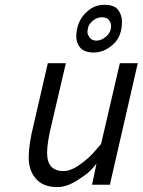

<svg xmlns="http://www.w3.org/2000/svg" viewBox="-20 -760 587 790"><path d="M215.8 9.8Q157.7 9.8 127.9 -24.4Q98.1 -58.6 98.1 -112.3Q98.1 -166 118.2 -246.1L176.8 -500H251L192.9 -251Q173.8 -174.8 173.8 -130.9Q173.8 -55.7 242.2 -56.2Q272 -56.2 310.5 -84Q349.1 -111.8 372.1 -140.1L396 -168L473.1 -500H546.9L432.1 0H358.9L377 -86.9Q368.2 -75.2 353.5 -59.6Q338.9 -43.9 296.4 -17.1Q253.9 9.8 215.8 9.8ZM377 -592.8Q397 -592.8 417 -609.9Q437 -627 437 -653.8Q437 -665 428.7 -676.8Q420.9 -688.5 400.4 -689Q379.9 -689 363.3 -675.8Q346.7 -662.1 343.3 -649.4Q339.8 -636.7 339.8 -627.9Q339.8 -619.1 348.6 -606Q357.4 -592.8 377 -592.8ZM481.9 -670.9Q481.9 -610.4 445.8 -577.6Q409.2 -543.9 365.2 -543.9Q321.3 -543.9 304.2 -571.8Q294.4 -588.9 293.9 -607.9Q293.9 -672.9 337.9 -711.9Q368.2 -740.2 409.2 -740.2Q450.2 -740.2 465.8 -719.7Q481.4 -699.2 481.9 -670.9Z"/></svg>

Font: TitilliumWeb-Italic
Style: Italic
Weight: 400
Italic angle: -13°
Version: Version 1.001;PS 57.000;hotconv 1.0.70;makeotf.lib2.5.55311